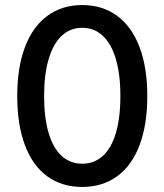

<svg xmlns="http://www.w3.org/2000/svg" viewBox="-20 -737 657 767"><path d="M48.8 -353.5Q48.8 -467.3 79.8 -549.1Q110.8 -630.9 169.4 -673.8Q228 -716.8 308.6 -716.8Q389.2 -716.8 447.8 -673.8Q506.3 -630.9 537.4 -549.1Q568.4 -467.3 568.4 -353.5Q568.4 -238.8 537.6 -157.2Q506.8 -75.7 448.2 -33Q389.6 9.8 308.6 9.8Q227.1 9.8 168.7 -32.7Q110.4 -75.2 79.6 -157Q48.8 -238.8 48.8 -353.5ZM460.9 -353.5Q460.9 -440.4 442.6 -501.7Q424.3 -563 390.1 -594.5Q356 -626 308.6 -626Q261.2 -626 227.1 -594.5Q192.9 -563 174.6 -501.7Q156.2 -440.4 156.2 -353.5Q156.2 -266.1 174.3 -205.6Q192.4 -145 226.6 -114Q260.7 -83 308.6 -83Q356.4 -83 390.6 -114Q424.8 -145 442.9 -205.6Q460.9 -266.1 460.9 -353.5Z"/></svg>

Font: Pretendard JP Medium
Style: Regular
Weight: 500
Designer: Base glyphs from Inter by Rasmus Andersson; Hangeul glyphs from Noto Sans CJK(Source Han Sans) by Jang Soo-young and Kan
Foundry: Kil Hyung-jin
Version: Version 1.309